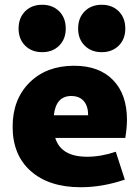

<svg xmlns="http://www.w3.org/2000/svg" viewBox="-20 -776 586 806"><path d="M308 -656Q308 -701 335.5 -728.5Q363 -756 407 -756Q451 -756 478.5 -728.5Q506 -701 506 -656Q506 -612 478.5 -584.5Q451 -557 407 -557Q363 -557 335.5 -584.5Q308 -612 308 -656ZM58 -656Q58 -701 85.5 -728.5Q113 -756 157 -756Q201 -756 228.5 -728.5Q256 -701 256 -656Q256 -612 228.5 -584.5Q201 -557 157 -557Q113 -557 85.5 -584.5Q58 -612 58 -656ZM319 10Q186 10 109.5 -57.5Q33 -125 33 -244Q33 -359 104 -429.5Q175 -500 291 -500Q396 -500 454.5 -440Q513 -380 513 -273Q513 -241 506 -197H212Q236 -118 346 -118Q404 -118 466 -139L504 -22Q410 10 319 10ZM279 -373Q215 -373 206 -292H350Q350 -331 331.5 -352Q313 -373 279 -373Z"/></svg>

Font: Cantarell Extra Bold
Style: Regular
Weight: 800
Designer: Dave Crossland, Nikolaus Waxweiler, Florian Fecher, Jacques Le Bailly, Eben Sorkin, Alexei Vanyashin, Alexios Zavras, Em
Version: Version 0.303